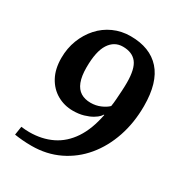

<svg xmlns="http://www.w3.org/2000/svg" viewBox="-161 -770 833 891"><g transform="rotate(30 255.5 -324.5)"><path d="M137 11Q110 11 87 9Q64 7 45 4L52 -42Q75 -39 96 -39Q163 -39 216.5 -65Q270 -91 306 -145Q342 -199 358 -282H355Q354 -280 352 -277.5Q350 -275 347 -271Q339 -262 321.5 -251.5Q304 -241 278.5 -233.5Q253 -226 221 -226Q175 -226 136.5 -248Q98 -270 75.5 -311.5Q53 -353 53 -412Q53 -464 70.5 -509Q88 -554 118.5 -588Q149 -622 191 -641Q233 -660 282 -660Q386 -660 441.5 -598Q497 -536 497 -410Q497 -320 471 -243.5Q445 -167 397.5 -110Q350 -53 283.5 -21Q217 11 137 11ZM274 -299Q302 -299 326.5 -309.5Q351 -320 365 -334Q368 -351 369.5 -373Q371 -395 372.5 -418.5Q374 -442 374 -464Q374 -538 349.5 -569Q325 -600 275 -600Q229 -600 202.5 -559Q176 -518 176 -432Q176 -385 187.5 -355.5Q199 -326 221 -312.5Q243 -299 274 -299Z"/></g></svg>

Font: Faustina SemiBold
Style: Italic
Weight: 600
Italic angle: -8°
Designer: Alfonso Garcia
Foundry: http://www.omnibus-type.com
Version: Version 1.200